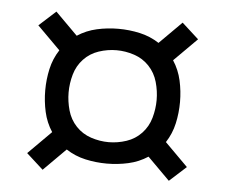

<svg xmlns="http://www.w3.org/2000/svg" viewBox="-38 -586 577 491"><g transform="rotate(5 250.0 -340.0)"><path d="M88 -137 45 -176 104 -235Q89 -258 83 -285Q77 -312 77 -340Q77 -368 83 -395Q89 -422 104 -445L45 -504L88 -543L145 -486Q168 -501 195 -507Q222 -513 250 -513Q278 -513 305 -507Q332 -501 355 -486L412 -543L455 -504L396 -445Q411 -422 417 -395Q423 -368 423 -340Q423 -312 417 -285Q411 -258 396 -235L455 -176L412 -137L355 -194Q332 -179 305 -173Q278 -167 250 -167Q222 -167 195 -173Q168 -179 145 -194ZM250 -222Q273 -222 295.5 -229.5Q318 -237 334 -254Q350 -271 356.5 -294Q363 -317 363 -340Q363 -363 356.5 -386Q350 -409 334 -426Q318 -443 295.5 -450.5Q273 -458 250 -458Q227 -458 204.5 -450.5Q182 -443 166 -426Q150 -409 143.5 -386Q137 -363 137 -340Q137 -317 143.5 -294Q150 -271 166 -254Q182 -237 204.5 -229.5Q227 -222 250 -222Z"/></g></svg>

Font: Iosevka Custom Light
Style: Regular
Weight: 300
Monospace: yes
Designer: Belleve Invis
Foundry: Belleve Invis
Version: Version 27.3.5